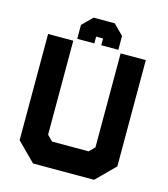

<svg xmlns="http://www.w3.org/2000/svg" viewBox="-123 -946 910 1042"><g transform="rotate(15 332.0 -425.0)"><path d="M160.5 0 57.5 -103V-700H199V-172L229.5 -141.5H434.5L465 -172V-700H606.5V-103L503.5 0ZM195 -71H469L536 -135.5V-629.5V-135.5L469 -71H195L128 -136.5V-629.5V-136.5ZM392 -849.5 448 -793.5V-715.5H352V-753.5H313V-715.5H217V-793.5L273 -849.5ZM366 -805.5H298L265 -769.5V-756.5V-769.5L298 -805.5H366L399 -769.5V-756.5V-769.5Z"/></g></svg>

Font: Tourney Black
Style: Regular
Weight: 900
Version: Version 1.015